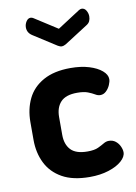

<svg xmlns="http://www.w3.org/2000/svg" viewBox="-84 -786 601 850"><g transform="rotate(-10 216.5 -361.0)"><path d="M251 9Q175 9 127 -18Q79 -45 56 -91.5Q33 -138 33 -196V-276Q33 -334 55.5 -380.5Q78 -427 126.5 -454Q175 -481 249 -481Q296 -481 332 -470Q368 -459 389 -441Q410 -423 410 -403Q410 -392 403.5 -377Q397 -362 385.5 -351Q374 -340 359 -340Q348 -340 336.5 -347Q325 -354 307 -361Q289 -368 259 -368Q208 -368 185 -343.5Q162 -319 162 -276V-196Q162 -153 185 -128.5Q208 -104 260 -104Q291 -104 308 -112Q325 -120 336.5 -127Q348 -134 360 -134Q378 -134 390.5 -124Q403 -114 409.5 -99.5Q416 -85 416 -73Q416 -53 394.5 -34Q373 -15 335.5 -3Q298 9 251 9ZM229 -582Q221 -582 211 -588L108 -654Q97 -661 91.5 -670.5Q86 -680 86 -692Q86 -706 94 -718.5Q102 -731 114 -731Q120 -731 126 -727L229 -661L331 -727Q338 -731 343 -731Q356 -731 363.5 -718.5Q371 -706 371 -692Q371 -680 366.5 -670.5Q362 -661 350 -654L247 -588Q236 -582 229 -582Z"/></g></svg>

Font: Dosis
Style: Bold
Weight: 700
Designer: EdgarTolentino, PabloImpallari, IginoMarini
Foundry: EdgarTolentino, PabloImpallari, IginoMarini
Version: Version 3.001; ttfautohint (v1.8.2)